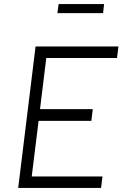

<svg xmlns="http://www.w3.org/2000/svg" viewBox="-20 -930 606 950"><path d="M270 -910H495L490 -865H264ZM156 -700H566L559 -643H209L178 -390H439L432 -332H171L137 -57H487L480 0H70Z"/></svg>

Font: Haskoy Light
Style: Italic
Weight: 300
Designer: Ertekin Erdin
Foundry: Ertekin Erdin
Version: Version 2.000; ttfautohint (v1.8.4.7-5d5b)